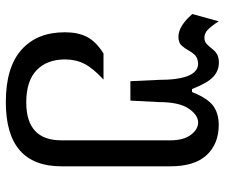

<svg xmlns="http://www.w3.org/2000/svg" viewBox="-75 -471 752 642"><g transform="rotate(90 301.0 -150.0)"><path d="M321.3 206.5Q205.1 206.5 146.5 154.3Q87.9 102.1 87.9 9.3Q87.9 -34.2 103 -64.2Q118.2 -94.2 158.7 -120.1H246.1Q208 -85 193.4 -56.2Q178.7 -27.3 178.7 8.3Q178.7 68.8 214.6 103.5Q250.5 138.2 322.3 138.2Q449.2 138.2 449.2 21V-343.3Q449.2 -388.2 430.7 -412.4Q412.1 -436.5 389.6 -436.5Q364.7 -436.5 343 -404.8Q321.3 -373 321.3 -304.2L316.4 -210H251.5L247.1 -304.2Q247.1 -435.5 193.4 -436.5Q175.3 -435.5 166.3 -427.7Q157.2 -419.9 147.9 -403.3Q142.1 -392.6 132.6 -381.6Q123 -370.6 103 -370.6Q67.4 -370.6 26.9 -417L51.3 -505.4Q67.9 -479.5 79.8 -468.5Q91.8 -457.5 105.5 -457.5Q119.1 -457.5 127.2 -465.3Q135.3 -473.1 142.1 -481.9Q150.9 -493.7 161.6 -499.8Q172.4 -505.9 189.5 -505.9Q216.8 -505.9 237.3 -486.6Q257.8 -467.3 277.8 -416H287.6Q309.1 -469.2 334.5 -487.3Q359.9 -505.4 397.5 -505.4Q460.9 -505.4 498.5 -465.1Q536.1 -424.8 536.1 -343.3V21Q536.1 206.5 321.3 206.5Z"/></g></svg>

Font: Vazir Code Hack
Style: Code-Hack
Weight: 400
Foundry: DejaVu fonts team - Redesigned by Saber Rastikerdar
Version: Version 1.1.2